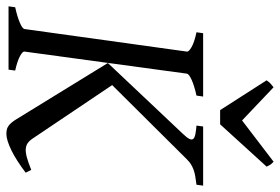

<svg xmlns="http://www.w3.org/2000/svg" viewBox="-159 -719 885 607"><g transform="rotate(90 283.5 -415.5)"><path d="M282.2 -594.2Q251.5 -587.4 232.9 -579.1Q214.4 -570.8 212.9 -564L143.1 -50.8Q141.6 -44.9 157 -36.4Q172.4 -27.8 203.1 -21L200.2 0H0L2.9 -21Q33.7 -27.8 52.2 -35.9Q70.8 -43.9 71.8 -50.8L143.1 -564Q144 -569.8 128.9 -578.6Q113.8 -587.4 82 -594.2L85 -615.2H285.2ZM525.9 -54.2Q507.3 -40 489.5 -28.6Q471.7 -17.1 455.8 -9.3Q439.9 -1.5 426.5 2.7Q413.1 6.8 403.8 6.8Q396.5 6.8 390.4 5.6Q384.3 4.4 378.9 0.7Q373.5 -2.9 368.2 -9Q362.8 -15.1 356.9 -24.9L179.2 -314L402.8 -550.8Q415 -563.5 418.9 -571.3Q422.9 -579.1 419.2 -583.7Q415.5 -588.4 404.5 -590.6Q393.6 -592.8 377 -594.2L379.9 -615.2H566.9L564 -594.2Q548.8 -592.3 537.4 -590.3Q525.9 -588.4 516.6 -585Q507.3 -581.5 499.5 -576.7Q491.7 -571.8 483.9 -564L249 -327.6L418 -76.2Q424.8 -65.9 432.6 -60.5Q440.4 -55.2 451.4 -54.4Q462.4 -53.7 478.3 -58.1Q494.1 -62.5 517.1 -71.8L525.9 -54.2ZM373 -668.9H328.1L233.9 -815.9Q240.7 -825.2 244.6 -828.6Q248.5 -832 255.9 -837.9L360.8 -738.3L491.2 -837.9Q497.1 -832.5 499.8 -828.9Q502.4 -825.2 506.8 -815.9Z"/></g></svg>

Font: GentiumAlt
Style: Italic
Weight: 400
Italic angle: -7°
Designer: J. Victor Gaultney
Version: Version 1.02; 2005; OFL release